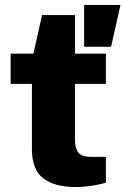

<svg xmlns="http://www.w3.org/2000/svg" viewBox="-20 -744 507 776"><path d="M320 -555V-724H467L429 -555ZM288 12Q200 12 154.5 -23.5Q109 -59 109 -141V-405H23V-527H115L150 -683H283V-527H408V-405H283V-178Q283 -145 296.5 -127.5Q310 -110 349 -110H408V-6Q394 -1 372.5 3Q351 7 328 9.5Q305 12 288 12Z"/></svg>

Font: Archivo SemiExpanded ExtraBold
Style: Regular
Weight: 800
Width: 6
Designer: Hector Gatti
Foundry: Omnibus-Type
Version: Version 2.001; ttfautohint (v1.8.3)